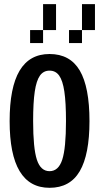

<svg xmlns="http://www.w3.org/2000/svg" viewBox="-20 -895 478 925"><path d="M26.4 -311.5Q26.4 -473.6 74.2 -554.2Q122.1 -634.8 218.8 -634.8Q317.4 -634.8 364.3 -555.2Q411.1 -475.6 411.1 -311.5Q411.1 -150.4 364.3 -70.3Q317.4 9.8 218.8 9.8Q26.4 9.8 26.4 -311.5ZM297.9 -311.5Q297.9 -401.4 290 -454.1Q282.2 -506.8 265.1 -530.8Q248 -554.7 218.8 -554.7Q189.5 -554.7 172.4 -530.8Q155.3 -506.8 147.5 -454.1Q139.6 -401.4 139.6 -311.5Q139.6 -180.7 157.7 -125.5Q175.8 -70.3 218.8 -70.3Q261.7 -70.3 279.8 -125.5Q297.9 -180.7 297.9 -311.5ZM187.5 -875H250V-750H187.5ZM375 -875H437.5V-750H375ZM125 -687.5V-750H187.5V-687.5ZM312.5 -687.5V-750H375V-687.5Z"/></svg>

Font: Sudo
Style: Bold
Weight: 700
Monospace: yes
Designer: Jens Kutilek
Foundry: Jens Kutilek
Version: Version 0.040